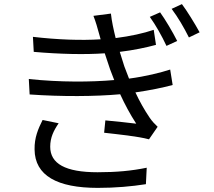

<svg xmlns="http://www.w3.org/2000/svg" viewBox="-20 -861 1040 933"><path d="M758 -801 708 -779C738 -737 766 -687 789 -638L841 -662C819 -706 782 -768 758 -801ZM864 -841 814 -818C845 -777 874 -727 898 -679L950 -704C926 -748 888 -809 864 -841ZM265 -262 187 -278C165 -234 147 -192 148 -135C149 -7 259 52 455 52C541 52 619 45 689 34L693 -46C620 -31 547 -24 454 -24C297 -24 224 -66 224 -148C224 -193 241 -227 265 -262ZM462 -695 469 -670C374 -664 260 -668 140 -682L144 -609C269 -598 392 -595 489 -602L515 -524L535 -472C422 -462 271 -461 120 -477L124 -402C279 -391 443 -392 564 -403C586 -355 612 -306 642 -260C610 -264 546 -271 492 -276L486 -216C555 -208 648 -199 704 -184L746 -245C731 -259 719 -272 708 -288C682 -326 658 -369 638 -412C708 -422 771 -435 819 -448L807 -523C760 -508 690 -490 607 -479L584 -539L562 -609C629 -617 690 -630 738 -643L727 -716C677 -699 613 -685 542 -676C532 -717 523 -757 519 -795L434 -784C445 -756 454 -725 462 -695Z"/></svg>

Font: Source Han Sans JP
Style: Regular
Weight: 400
Designer: Ryoko NISHIZUKA 西塚涼子 (kana, bopomofo & ideographs); Paul D. Hunt (Latin, Greek & Cyrillic); Sandoll Communications 산돌커뮤니
Foundry: Adobe
Version: Version 2.004;hotconv 1.0.118;makeotfexe 2.5.65603